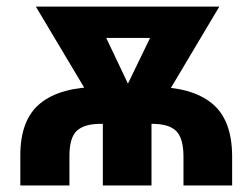

<svg xmlns="http://www.w3.org/2000/svg" viewBox="-20 -566 770 586"><path d="M191.9 -89.8V0H42V-89.8Q41.5 -201.2 103.5 -251Q165.5 -300.8 284.7 -300.8H446.8Q564.5 -300.8 626.2 -251Q688 -201.2 688.5 -89.8V0H540V-89.8Q539.6 -143.6 518.3 -165.5Q497.1 -187.5 446.8 -188H284.7Q236.3 -187.5 214.1 -166.5Q191.9 -145.5 191.9 -89.8ZM190.4 -545.9H565.9V-450.2H190.4ZM355.5 -185.1 338.9 -245.6 484.4 -545.9H649.4L434.6 -185.1ZM89.4 -545.9H258.8L402.8 -242.7L384.3 -185.1H304.7ZM293.9 -249H442.4V0H293.9Z"/></svg>

Font: Inter Tight Stencil
Style: Bold
Weight: 700
Designer: Rasmus Andersson
Foundry: rsms
Version: Version 3.004;Glyphs 3.1.2 (3151)